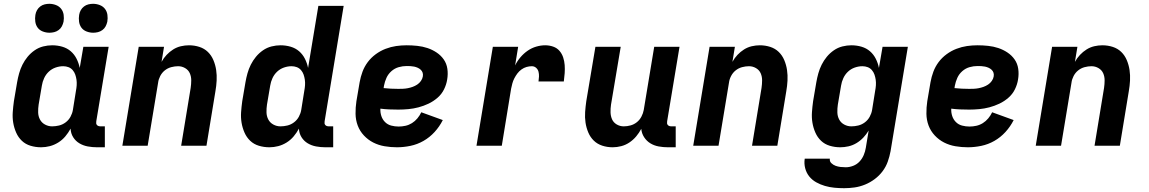

<svg xmlns="http://www.w3.org/2000/svg" viewBox="-20 -766 6040 1009"><path d="M196 8Q167 8 140.5 0Q114 -8 95 -26Q76 -44 65 -69Q54 -94 49.5 -121Q45 -148 47 -176.5Q49 -205 53 -234L70 -334Q74 -357 80.5 -380.5Q87 -404 98 -426Q109 -448 125 -467.5Q141 -487 162 -501.5Q183 -516 207 -522Q231 -528 254 -528Q282 -528 307.5 -520.5Q333 -513 352 -496.5Q371 -480 382.5 -457Q394 -434 399 -409L418 -520H551L486 -129Q485 -123 485.5 -118Q486 -113 489.5 -109Q493 -105 498 -103.5Q503 -102 509 -102H531V8H490Q465 8 441 3.5Q417 -1 397 -13Q377 -25 364.5 -45Q352 -65 351 -90Q339 -68 323 -49Q307 -30 286 -17Q265 -4 242 2Q219 8 196 8ZM254 -102Q272 -102 290.5 -106.5Q309 -111 325 -123Q341 -135 350.5 -152.5Q360 -170 363 -188L379 -288Q382 -303 383 -318Q384 -333 382 -347Q380 -361 375.5 -374Q371 -387 362 -397.5Q353 -408 340 -413Q327 -418 312 -418Q292 -418 272 -411Q252 -404 236.5 -389.5Q221 -375 212 -355.5Q203 -336 200 -316L183 -216Q180 -196 180.5 -175.5Q181 -155 190 -138Q199 -121 216.5 -111.5Q234 -102 254 -102ZM470 -594Q452 -594 435 -600.5Q418 -607 408 -620.5Q398 -634 395.5 -652Q393 -670 396 -688Q398 -701 404.5 -712.5Q411 -724 421.5 -732Q432 -740 444.5 -743Q457 -746 469 -746Q487 -746 504 -739.5Q521 -733 531.5 -719.5Q542 -706 544.5 -688Q547 -670 544 -652Q541 -639 535 -627.5Q529 -616 518 -608Q507 -600 494.5 -597Q482 -594 470 -594ZM240 -594Q222 -594 205 -600.5Q188 -607 178 -620.5Q168 -634 165.5 -652Q163 -670 166 -688Q168 -701 174.5 -712.5Q181 -724 191.5 -732Q202 -740 214.5 -743Q227 -746 239 -746Q257 -746 274 -739.5Q291 -733 301.5 -719.5Q312 -706 314.5 -688Q317 -670 314 -652Q311 -639 305 -627.5Q299 -616 288 -608Q277 -600 264.5 -597Q252 -594 240 -594Z M623 0 709 -520H842L829 -441Q840 -461 855.5 -477.5Q871 -494 890 -506Q909 -518 930.5 -523Q952 -528 973 -528Q1002 -528 1028 -519.5Q1054 -511 1072.5 -493Q1091 -475 1101.5 -450Q1112 -425 1116 -398Q1120 -371 1118.5 -342.5Q1117 -314 1112 -286L1065 0H932L982 -304Q985 -324 985 -344Q985 -364 977.5 -381Q970 -398 953 -408Q936 -418 916 -418Q898 -418 879.5 -413Q861 -408 846 -396Q831 -384 822 -366.5Q813 -349 811 -332L756 0Z M1396 8Q1367 8 1340.5 0Q1314 -8 1295 -26Q1276 -44 1265 -69Q1254 -94 1249.5 -121Q1245 -148 1247 -176.5Q1249 -205 1253 -234L1270 -334Q1274 -357 1280.5 -380.5Q1287 -404 1298 -426Q1309 -448 1325 -467.5Q1341 -487 1362 -501.5Q1383 -516 1407 -522Q1431 -528 1454 -528Q1482 -528 1507.5 -520.5Q1533 -513 1552 -496.5Q1571 -480 1582.5 -457Q1594 -434 1599 -409L1653 -735H1786L1686 -129Q1685 -123 1685.5 -118Q1686 -113 1689.5 -109Q1693 -105 1698 -103.5Q1703 -102 1709 -102H1731V8H1690Q1665 8 1641 3.5Q1617 -1 1597 -13Q1577 -25 1564.5 -45Q1552 -65 1551 -90Q1539 -68 1523 -49Q1507 -30 1486 -17Q1465 -4 1442 2Q1419 8 1396 8ZM1454 -102Q1472 -102 1490.5 -106.5Q1509 -111 1525 -123Q1541 -135 1550.5 -152.5Q1560 -170 1563 -188L1579 -288Q1582 -303 1583 -318Q1584 -333 1582 -347Q1580 -361 1575.5 -374Q1571 -387 1562 -397.5Q1553 -408 1540 -413Q1527 -418 1512 -418Q1492 -418 1472 -411Q1452 -404 1436.5 -389.5Q1421 -375 1412 -355.5Q1403 -336 1400 -316L1383 -216Q1380 -196 1380.5 -175.5Q1381 -155 1390 -138Q1399 -121 1416.5 -111.5Q1434 -102 1454 -102Z M2066 8Q2033 8 2001 2.5Q1969 -3 1941.5 -17Q1914 -31 1892.5 -54Q1871 -77 1860 -106Q1849 -135 1848.5 -168Q1848 -201 1853 -234L1870 -334Q1875 -362 1885 -389Q1895 -416 1912.5 -439.5Q1930 -463 1954.5 -481Q1979 -499 2006.5 -509.5Q2034 -520 2061.5 -524Q2089 -528 2117 -528Q2145 -528 2173 -525Q2201 -522 2226.5 -513.5Q2252 -505 2274.5 -490Q2297 -475 2312 -453.5Q2327 -432 2331 -404.5Q2335 -377 2330 -348Q2326 -322 2313.5 -296.5Q2301 -271 2279 -252Q2257 -233 2231.5 -221Q2206 -209 2179.5 -202Q2153 -195 2126 -192.5Q2099 -190 2073 -190Q2049 -190 2025.5 -191Q2002 -192 1979 -195Q1978 -175 1984 -156.5Q1990 -138 2003.5 -124.5Q2017 -111 2036 -106Q2055 -101 2075 -101Q2093 -101 2111 -105Q2129 -109 2145 -119Q2161 -129 2173.5 -144Q2186 -159 2194 -176L2307 -135Q2290 -101 2264 -72.5Q2238 -44 2205.5 -25.5Q2173 -7 2137 0.5Q2101 8 2066 8ZM2073 -299Q2085 -299 2097.5 -299.5Q2110 -300 2123 -302.5Q2136 -305 2148.5 -309.5Q2161 -314 2172.5 -321.5Q2184 -329 2192 -340.5Q2200 -352 2202 -364Q2204 -375 2201 -384Q2198 -393 2191 -399.5Q2184 -406 2175 -410Q2166 -414 2156.5 -416Q2147 -418 2137 -418.5Q2127 -419 2117 -419Q2096 -419 2075 -413Q2054 -407 2037 -392Q2020 -377 2011 -357Q2002 -337 1998 -316L1996 -303Q2016 -301 2034.5 -300Q2053 -299 2073 -299Z M2484 0 2570 -520H2703L2687 -422Q2698 -445 2715 -465Q2732 -485 2753 -499.5Q2774 -514 2798 -521Q2822 -528 2845 -528Q2867 -528 2887 -521Q2907 -514 2920 -499Q2933 -484 2939.5 -464.5Q2946 -445 2947.5 -424Q2949 -403 2947.5 -381.5Q2946 -360 2943 -338H2810Q2812 -351 2812.5 -364Q2813 -377 2810 -389Q2807 -401 2797.5 -409.5Q2788 -418 2775 -418Q2761 -418 2747 -414Q2733 -410 2720.5 -401Q2708 -392 2699 -380Q2690 -368 2683 -354.5Q2676 -341 2672.5 -327.5Q2669 -314 2666 -300L2617 0Z M3200 8Q3171 8 3145 -0.5Q3119 -9 3100.5 -27Q3082 -45 3071.5 -70Q3061 -95 3057 -122Q3053 -149 3055 -177.5Q3057 -206 3061 -234L3109 -520H3242L3191 -216Q3188 -196 3188.5 -176Q3189 -156 3196.5 -139Q3204 -122 3221 -112Q3238 -102 3258 -102Q3276 -102 3294 -107Q3312 -112 3327 -124Q3342 -136 3351 -153.5Q3360 -171 3363 -188L3418 -520H3551L3486 -129Q3485 -123 3485.5 -118Q3486 -113 3489.5 -109Q3493 -105 3498 -103.5Q3503 -102 3509 -102H3531V8H3490Q3465 8 3441 3.5Q3417 -1 3397.5 -13Q3378 -25 3365 -45Q3352 -65 3350 -89Q3339 -68 3323.5 -49.5Q3308 -31 3288 -17.5Q3268 -4 3245 2Q3222 8 3200 8Z M3623 0 3709 -520H3842L3829 -441Q3840 -461 3855.5 -477.5Q3871 -494 3890 -506Q3909 -518 3930.5 -523Q3952 -528 3973 -528Q4002 -528 4028 -519.5Q4054 -511 4072.5 -493Q4091 -475 4101.5 -450Q4112 -425 4116 -398Q4120 -371 4118.5 -342.5Q4117 -314 4112 -286L4065 0H3932L3982 -304Q3985 -324 3985 -344Q3985 -364 3977.5 -381Q3970 -398 3953 -408Q3936 -418 3916 -418Q3898 -418 3879.5 -413Q3861 -408 3846 -396Q3831 -384 3822 -366.5Q3813 -349 3811 -332L3756 0Z M4416 223Q4390 223 4364.5 220.5Q4339 218 4315 211Q4291 204 4269.5 192Q4248 180 4233 161.5Q4218 143 4211.5 118.5Q4205 94 4209 68H4341Q4339 82 4349 91.5Q4359 101 4371.5 105.5Q4384 110 4397.5 111.5Q4411 113 4425 113Q4444 113 4463.5 105.5Q4483 98 4497 83Q4511 68 4519 49Q4527 30 4530 11L4545 -80Q4533 -60 4517 -43Q4501 -26 4481 -14Q4461 -2 4439 3Q4417 8 4396 8Q4367 8 4340.5 0Q4314 -8 4295 -26Q4276 -44 4265 -69Q4254 -94 4249.5 -121Q4245 -148 4247 -176.5Q4249 -205 4253 -234L4270 -334Q4274 -357 4280.5 -380.5Q4287 -404 4298 -426Q4309 -448 4325 -467.5Q4341 -487 4362 -501.5Q4383 -516 4407 -522Q4431 -528 4454 -528Q4482 -528 4507.5 -520.5Q4533 -513 4552 -496.5Q4571 -480 4582.5 -457Q4594 -434 4599 -409L4618 -520H4751L4660 29Q4655 56 4645.5 83Q4636 110 4618.5 133.5Q4601 157 4577 175Q4553 193 4526 204Q4499 215 4471.5 219Q4444 223 4416 223ZM4454 -102Q4472 -102 4490.5 -106.5Q4509 -111 4525 -123Q4541 -135 4550.5 -152.5Q4560 -170 4563 -188L4579 -288Q4582 -303 4583 -318Q4584 -333 4582 -347Q4580 -361 4575.5 -374Q4571 -387 4562 -397.5Q4553 -408 4540 -413Q4527 -418 4512 -418Q4492 -418 4472 -411Q4452 -404 4436.5 -389.5Q4421 -375 4412 -355.5Q4403 -336 4400 -316L4383 -216Q4380 -196 4380.5 -175.5Q4381 -155 4390 -138Q4399 -121 4416.5 -111.5Q4434 -102 4454 -102Z M5066 8Q5033 8 5001 2.5Q4969 -3 4941.5 -17Q4914 -31 4892.5 -54Q4871 -77 4860 -106Q4849 -135 4848.5 -168Q4848 -201 4853 -234L4870 -334Q4875 -362 4885 -389Q4895 -416 4912.5 -439.5Q4930 -463 4954.5 -481Q4979 -499 5006.5 -509.5Q5034 -520 5061.5 -524Q5089 -528 5117 -528Q5145 -528 5173 -525Q5201 -522 5226.5 -513.5Q5252 -505 5274.5 -490Q5297 -475 5312 -453.5Q5327 -432 5331 -404.5Q5335 -377 5330 -348Q5326 -322 5313.5 -296.5Q5301 -271 5279 -252Q5257 -233 5231.5 -221Q5206 -209 5179.5 -202Q5153 -195 5126 -192.5Q5099 -190 5073 -190Q5049 -190 5025.5 -191Q5002 -192 4979 -195Q4978 -175 4984 -156.5Q4990 -138 5003.5 -124.5Q5017 -111 5036 -106Q5055 -101 5075 -101Q5093 -101 5111 -105Q5129 -109 5145 -119Q5161 -129 5173.5 -144Q5186 -159 5194 -176L5307 -135Q5290 -101 5264 -72.5Q5238 -44 5205.5 -25.5Q5173 -7 5137 0.5Q5101 8 5066 8ZM5073 -299Q5085 -299 5097.5 -299.5Q5110 -300 5123 -302.5Q5136 -305 5148.5 -309.5Q5161 -314 5172.5 -321.5Q5184 -329 5192 -340.5Q5200 -352 5202 -364Q5204 -375 5201 -384Q5198 -393 5191 -399.5Q5184 -406 5175 -410Q5166 -414 5156.5 -416Q5147 -418 5137 -418.5Q5127 -419 5117 -419Q5096 -419 5075 -413Q5054 -407 5037 -392Q5020 -377 5011 -357Q5002 -337 4998 -316L4996 -303Q5016 -301 5034.5 -300Q5053 -299 5073 -299Z M5423 0 5509 -520H5642L5629 -441Q5640 -461 5655.5 -477.5Q5671 -494 5690 -506Q5709 -518 5730.5 -523Q5752 -528 5773 -528Q5802 -528 5828 -519.5Q5854 -511 5872.5 -493Q5891 -475 5901.5 -450Q5912 -425 5916 -398Q5920 -371 5918.5 -342.5Q5917 -314 5912 -286L5865 0H5732L5782 -304Q5785 -324 5785 -344Q5785 -364 5777.5 -381Q5770 -398 5753 -408Q5736 -418 5716 -418Q5698 -418 5679.5 -413Q5661 -408 5646 -396Q5631 -384 5622 -366.5Q5613 -349 5611 -332L5556 0Z"/></svg>

Font: Iosevka Extrabold Extended
Style: Italic
Weight: 800
Width: 7
Italic angle: -9°
Monospace: yes
Designer: Belleve Invis
Foundry: Belleve Invis
Version: Version 32.5.0; ttfautohint (v1.8.4)